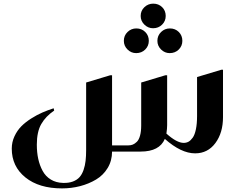

<svg xmlns="http://www.w3.org/2000/svg" viewBox="-20 -836 1316 1059"><path d="M755.9 -748Q755.9 -776.9 776.4 -796.4Q796.9 -815.9 825.2 -815.9Q854.5 -815.9 874.3 -796.6Q894 -777.3 894 -748Q894 -719.7 874 -700Q854 -680.2 824.2 -680.2Q796.9 -680.2 776.4 -700.2Q755.9 -720.2 755.9 -748ZM663.1 -610.8Q663.1 -639.6 683.3 -659.4Q703.6 -679.2 731.9 -679.2Q761.2 -679.2 781 -659.7Q800.8 -640.1 800.8 -610.8Q800.8 -582.5 780.8 -562.7Q760.7 -543 731 -543Q703.6 -543 683.3 -563Q663.1 -583 663.1 -610.8ZM848.1 -610.8Q848.1 -639.6 868.4 -659.4Q888.7 -679.2 917 -679.2Q946.3 -679.2 966.1 -659.7Q985.8 -640.1 985.8 -610.8Q985.8 -582.5 965.8 -562.7Q945.8 -543 916 -543Q888.7 -543 868.4 -563Q848.1 -583 848.1 -610.8ZM275.9 -238.8 278.8 -226.1Q232.4 -194.8 207.8 -152.1Q183.1 -109.4 183.1 -38.1Q183.1 4.4 190.9 40.3Q198.7 76.2 215.1 106.4Q231.4 136.7 260.3 154.3Q289.1 171.9 328.1 172.9Q358.9 173.8 381.8 165.3Q404.8 156.7 418.7 141.1Q432.6 125.5 440.9 101.3Q449.2 77.1 452.1 51Q455.1 24.9 455.1 -8.8V-380.9L587.9 -420.9H598.1V-34.2H689Q701.7 -34.2 712.6 -38.6Q723.6 -43 734.9 -54Q746.1 -64.9 752.4 -87.9Q758.8 -110.8 758.8 -144V-380.9L892.1 -420.9H901.9V-146Q901.9 -127.4 897.9 -99.1Q955.1 -47.9 993.2 -47.9Q1007.8 -47.9 1019.8 -54.4Q1031.7 -61 1043 -76.7Q1054.2 -92.3 1060.5 -122.8Q1066.9 -153.3 1066.9 -195.8V-411.1L1200.2 -451.2H1210V-189.9Q1210 -103.5 1168 -46.9Q1126 9.8 1056.2 9.8Q979 9.8 889.2 -69.8Q859.4 0 755.9 0H598.1Q598.1 50.3 574 90.3Q549.8 130.4 509.8 154.3Q469.7 178.2 421.6 190.7Q373.5 203.1 321.8 203.1Q195.3 203.1 120.1 142.6Q44.9 82 44.9 -16.1Q44.9 -52.2 59.8 -84.2Q74.7 -116.2 97.4 -139.2Q120.1 -162.1 152.1 -182.4Q184.1 -202.6 213.4 -215.3Q242.7 -228 275.9 -238.8Z"/></svg>

Font: Laureen pro
Style: Bold
Weight: 700
Designer: Ahmed zaza
Foundry: zazatype
Version: Version 1.000